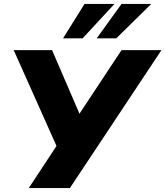

<svg xmlns="http://www.w3.org/2000/svg" viewBox="-20 -961 845 981"><path d="M127 0 287 -243 279 -192 50 -705H246L386 -380L601 -705H805L337 0ZM302 -765 412 -941H565L402 -765ZM474 -765 601 -941H753L574 -765Z"/></svg>

Font: Nunito Sans 7pt Black
Style: Italic
Weight: 900
Italic angle: -9°
Version: Version 3.101;gftools[0.9.27]